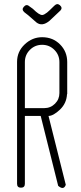

<svg xmlns="http://www.w3.org/2000/svg" viewBox="-20 -913 394 934"><path d="M274 -862Q240 -829 221 -812Q185 -782 157 -804Q153 -807 117 -839L99 -853Q84 -866 95 -879Q108 -895 122 -883L140 -870Q171 -839 186 -840Q195 -841 209 -852Q218 -859 244 -885Q258 -899 271 -888Q286 -875 274 -862ZM306 -455Q304 -411 272 -380Q239 -349 216 -349L300 -14Q290 14 263 -9L178 -349H101V-35V-19Q101 0 82 0Q63 0 63 -19V-123V-611V-612Q63 -662 100 -697Q137 -732 185 -732Q237 -732 272 -697Q307 -662 307 -611V-455ZM195 -387Q226 -387 247.5 -408.5Q269 -430 269 -460V-461V-611Q269 -646 244.5 -670.5Q220 -695 185 -695Q150 -695 125.5 -670.5Q101 -646 101 -611V-387Z"/></svg>

Font: Aaram
Style: Regular
Weight: 400
Designer: Tharique Azeez
Foundry: Tharique Azeez
Version: Version 1.7